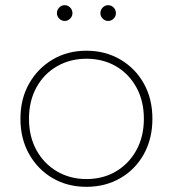

<svg xmlns="http://www.w3.org/2000/svg" viewBox="-20 -719 669 742"><path d="M314 3Q241 3 183.5 -30.5Q126 -64 92.5 -123.5Q59 -183 59 -260Q59 -337 92.5 -396Q126 -455 183.5 -489Q241 -523 314 -523Q387 -523 445 -489Q503 -455 536 -396Q569 -337 569 -260Q569 -183 536 -123.5Q503 -64 445 -30.5Q387 3 314 3ZM314 -27Q378 -27 428 -56.5Q478 -86 507 -138.5Q536 -191 536 -260Q536 -329 507 -381.5Q478 -434 428 -463Q378 -492 314 -492Q251 -492 200.5 -463Q150 -434 121 -381.5Q92 -329 92 -260Q92 -191 121 -138.5Q150 -86 200.5 -56.5Q251 -27 314 -27ZM398 -638Q386 -638 377 -647Q368 -656 368 -668Q368 -681 377 -690Q386 -699 398 -699Q410 -699 419 -690Q428 -681 428 -668Q428 -656 419 -647Q410 -638 398 -638ZM230 -638Q218 -638 209 -647Q200 -656 200 -668Q200 -681 209 -690Q218 -699 230 -699Q242 -699 251 -690Q260 -681 260 -668Q260 -656 251 -647Q242 -638 230 -638Z"/></svg>

Font: Montserrat ExtraLight
Style: Regular
Weight: 200
Designer: Julieta Ulanovsky
Foundry: Julieta Ulanovsky
Version: Version 9.000; ttfautohint (v1.8.4.7-5d5b)